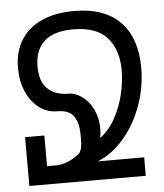

<svg xmlns="http://www.w3.org/2000/svg" viewBox="-52 -776 705 823"><g transform="rotate(-5 300.0 -365.0)"><path d="M41 -210H124V-78H163Q188 -78 216.5 -90Q245 -102 266.5 -121.5Q273.5 -131.5 276.2 -145.2Q279 -159 279 -180V-200.5Q279 -249 259.5 -278.8Q240 -308.5 188 -308.5Q146 -308.5 111.2 -334Q76.5 -359.5 56.5 -405Q36.5 -450.5 36.5 -507.5Q36.5 -578.5 68.5 -628.8Q100.5 -679 159.2 -704.8Q218 -730.5 296.5 -730.5Q427.5 -730.5 495.2 -660.8Q563 -591 563 -463.5Q563 -379 534.2 -300Q505.5 -221 455 -162.5Q404.5 -104 342.5 -79.5H542V0H41ZM241 -379.5Q272.5 -379.5 301.2 -358.5Q330 -337.5 347.8 -300.5Q365.5 -263.5 365.5 -217.5Q365.5 -197.5 361 -178.5Q400.5 -207 427 -255.5Q453.5 -304 466 -357.8Q478.5 -411.5 478.5 -459.5Q478.5 -548 432.5 -600.2Q386.5 -652.5 286 -652.5Q202.5 -652.5 161.5 -614.8Q120.5 -577 120.5 -507Q120.5 -440.5 154 -410Q187.5 -379.5 241 -379.5Z"/></g></svg>

Font: JuliaMono
Style: Regular
Weight: 400
Monospace: yes
Designer: cormullion
Foundry: corm
Version: Version 0.055; ttfautohint (v1.8.4)